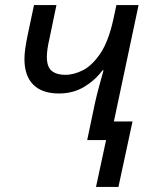

<svg xmlns="http://www.w3.org/2000/svg" viewBox="-20 -556 593 762"><path d="M361 186 401 0H326L358 -152Q366 -187 375 -219.5Q384 -252 391 -277H387Q357 -237 313.5 -211Q270 -185 214 -185Q147 -185 112 -220Q77 -255 77 -322Q77 -341 80.5 -365Q84 -389 89 -413L115 -536H204L177 -406Q171 -380 168.5 -362.5Q166 -345 166 -330Q166 -290 185.5 -274.5Q205 -259 239 -259Q274 -259 310.5 -278Q347 -297 379 -345Q411 -393 430 -480L442 -536H530L432 -74H506L450 186Z"/></svg>

Font: Noto Sans
Style: Italic
Weight: 400
Italic angle: -12°
Designer: Monotype Design Team
Foundry: Monotype Imaging Inc.
Version: Version 2.013; ttfautohint (v1.8.4.7-5d5b)